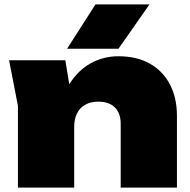

<svg xmlns="http://www.w3.org/2000/svg" viewBox="-20 -847 860 867"><path d="M21 -575H275L315 -330V0H61V-369ZM514 -593Q598 -593 657 -559.5Q716 -526 747.5 -465.5Q779 -405 779 -324V0H525V-288Q525 -336 498.5 -362Q472 -388 424 -388Q390 -388 365.5 -374.5Q341 -361 328 -335.5Q315 -310 315 -274L240 -312Q254 -406 294 -468.5Q334 -531 391 -562Q448 -593 514 -593ZM411 -827H655L515 -627H283Z"/></svg>

Font: Unbounded Black
Style: Regular
Weight: 900
Designer: Luke Prowse, Jean-Baptiste Morizot, Fátima Lázaro, Florian Runge
Foundry: NaN
Version: Version 1.701;gftools[0.9.28.dev5+ged2979d]